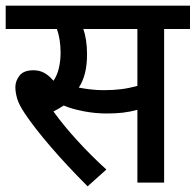

<svg xmlns="http://www.w3.org/2000/svg" viewBox="-20 -642 688 675"><path d="M557 -540V0H463V-256Q438 -249 412.5 -246Q387 -243 356 -243Q314 -243 273 -251Q232 -259 204 -271Q187 -260 168 -250Q204 -200 253 -146.5Q302 -93 354 -46L288 13Q214 -61 157 -127.5Q100 -194 68 -242Q47 -273 40.5 -295Q34 -317 34 -336Q34 -357 48.5 -376Q63 -395 98 -395Q119 -395 136 -385.5Q153 -376 168 -358Q181 -377 187 -402.5Q193 -428 193 -457Q193 -481 189.5 -502.5Q186 -524 180 -540H0V-622H648V-540ZM345 -325Q379 -325 406.5 -328.5Q434 -332 463 -340V-540H273Q279 -523 282.5 -500.5Q286 -478 286 -451Q286 -413 278.5 -384Q271 -355 257 -334Q278 -330 300 -327.5Q322 -325 345 -325Z"/></svg>

Font: Noto Sans SemiCondensed Medium
Style: Italic
Weight: 500
Width: 4
Italic angle: -12°
Designer: Monotype Design Team
Foundry: Monotype Imaging Inc.
Version: Version 2.013; ttfautohint (v1.8.4.7-5d5b)